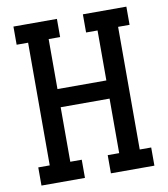

<svg xmlns="http://www.w3.org/2000/svg" viewBox="-82 -805 765 874"><g transform="rotate(-10 300.0 -367.5)"><path d="M39 0V-84H92V-651H39V-735H240V-651H187V-420H413V-651H360V-735H561V-651H508V-84H561V0H360V-84H413V-336H187V-84H240V0Z"/></g></svg>

Font: Iosevka Slab Medium Extended
Style: Regular
Weight: 500
Width: 7
Monospace: yes
Designer: Belleve Invis
Foundry: Belleve Invis
Version: Version 11.1.1; ttfautohint (v1.8.3)